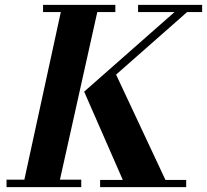

<svg xmlns="http://www.w3.org/2000/svg" viewBox="-20 -774 856 794"><path d="M74 0 238 -754H389L221 0ZM7 0V-31H316V0ZM394 0V-30H750V0ZM497 -9 328 -395 457 -472 674 -9ZM158 -724V-754H457V-724ZM328 -395 713 -734H765L380 -395ZM551 -724V-754H816V-724Z"/></svg>

Font: Libre Bodoni
Style: Bold Italic
Weight: 700
Italic angle: -13°
Version: Version 2.005;gftools[0.9.23]